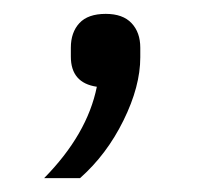

<svg xmlns="http://www.w3.org/2000/svg" viewBox="-20 -116 301 274"><path d="M43 138.2Q104.5 75.7 118.2 7.8Q81.1 2.4 81.1 -35.2V-47.9Q81.1 -69.8 93.3 -83Q105.5 -96.2 130.9 -96.2Q155.3 -96.2 167.7 -83Q180.2 -69.8 180.2 -47.9V-34.2Q180.2 7.3 156.2 55.9Q132.3 104.5 94.2 138.2Z"/></svg>

Font: Anuphan Light
Style: Regular
Weight: 300
Designer: Mike Abbink, Paul van der Laan, Pieter van Rosmalen, Mint Tantisuwanna
Foundry: Bold Monday; Cadson Demak
Version: Version 3.002;hotconv 1.0.109;makeotfexe 2.5.65596